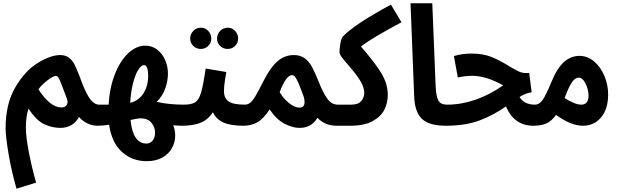

<svg xmlns="http://www.w3.org/2000/svg" viewBox="-20 -758 3756 1165"><path d="M643 -61Q643 -32 624 -13.5Q605 5 572 5Q509 5 459 -48Q443 -17 414 0.5Q385 18 346 18Q297 18 249 -4Q201 -26 153 -99Q137 -50 137 14Q137 73 155 165.5Q173 258 199 350L80 387Q49 278 31.5 173.5Q14 69 14 20Q14 -128 73 -228.5Q132 -329 210 -376.5Q288 -424 345 -424Q378 -424 399 -407.5Q420 -391 433 -365Q446 -339 466 -287L475 -262Q505 -184 529.5 -153.5Q554 -123 582 -123Q611 -123 627 -105.5Q643 -88 643 -61ZM390 -140Q390 -147 386 -159Q366 -213 353 -246.5Q340 -280 333.5 -288.5Q327 -297 319 -297Q301 -297 266 -269Q231 -241 213 -216Q285 -106 352 -106Q371 -106 380.5 -115.5Q390 -125 390 -140Z M1157 -61Q1157 -31 1138 -13Q1119 5 1086 5Q1061 5 1031 2Q1043 32 1043 64Q1043 105 1023.5 140.5Q1004 176 965 198Q926 220 870 220Q782 220 720 164Q658 108 642 -1Q602 5 571 5L580 -123H639Q645 -226 677 -307.5Q709 -389 758 -435Q807 -481 862 -481Q902 -481 933.5 -457Q965 -433 982 -394Q999 -355 999 -311Q999 -268 983 -222Q967 -176 931 -140Q1003 -123 1096 -123Q1125 -123 1141 -105.5Q1157 -88 1157 -61ZM770 -134Q822 -147 850.5 -191.5Q879 -236 879 -299Q879 -327 873 -345Q867 -363 854 -363Q837 -363 819 -334.5Q801 -306 787.5 -254Q774 -202 770 -134ZM921 47Q921 15 899.5 -12.5Q878 -40 831 -40Q815 -40 772 -30Q786 113 869 113Q892 113 906.5 94.5Q921 76 921 47Z M1528 -61Q1528 -30 1509.5 -12.5Q1491 5 1457 5Q1379 5 1335 -15Q1291 -35 1272 -77Q1239 -28 1193 -11.5Q1147 5 1085 5L1095 -123Q1142 -123 1164.5 -137.5Q1187 -152 1200 -196Q1213 -240 1228 -342L1353 -321Q1352 -312 1345.5 -274Q1339 -236 1339 -206Q1339 -163 1366.5 -143Q1394 -123 1467 -123Q1496 -123 1512 -105.5Q1528 -88 1528 -61ZM1134 -524Q1134 -551 1153 -570.5Q1172 -590 1199 -590Q1225 -590 1243.5 -570.5Q1262 -551 1262 -524Q1262 -498 1243.5 -479.5Q1225 -461 1199 -461Q1171 -461 1152.5 -479.5Q1134 -498 1134 -524ZM1297 -524Q1297 -551 1316 -570.5Q1335 -590 1362 -590Q1388 -590 1406.5 -570.5Q1425 -551 1425 -524Q1425 -498 1406.5 -479.5Q1388 -461 1362 -461Q1334 -461 1315.5 -479.5Q1297 -498 1297 -524Z M2092 -61Q2092 -32 2073 -13.5Q2054 5 2021 5Q1953 5 1906 -43Q1870 18 1798 18Q1756 18 1707 -7Q1658 -32 1616 -94Q1578 -36 1541 -15.5Q1504 5 1456 5L1465 -123Q1483 -123 1497.5 -134Q1512 -145 1529.5 -174Q1547 -203 1576 -261Q1619 -347 1663 -385.5Q1707 -424 1763 -424Q1801 -424 1827.5 -405.5Q1854 -387 1872.5 -353Q1891 -319 1915 -259Q1939 -198 1965 -160.5Q1991 -123 2030 -123Q2060 -123 2076 -105.5Q2092 -88 2092 -61ZM1828 -139Q1828 -153 1824 -168Q1803 -226 1791.5 -252.5Q1780 -279 1771.5 -290.5Q1763 -302 1752 -302Q1716 -302 1677 -199Q1697 -163 1732 -134Q1767 -105 1797 -105Q1828 -105 1828 -139Z M2170 -476Q2257 -376 2295 -312Q2333 -248 2333 -181Q2333 -134 2312 -92Q2291 -50 2240 -22.5Q2189 5 2106 5H2020L2030 -123H2111Q2154 -123 2172 -145Q2190 -167 2190 -195Q2190 -226 2170 -261Q2150 -296 2116 -336L2095 -361Q2067 -393 2053.5 -411.5Q2040 -430 2040 -441Q2040 -465 2045.5 -495.5Q2051 -526 2060 -536Q2130 -610 2352 -730L2416 -623Q2323 -573 2265.5 -539Q2208 -505 2170 -476Z M2493 -175 2471 -738H2603L2623 -244Q2625 -193 2632.5 -167Q2640 -141 2654.5 -132Q2669 -123 2695 -123Q2725 -123 2740.5 -106Q2756 -89 2756 -61Q2756 -30 2737.5 -12.5Q2719 5 2685 5Q2584 5 2540 -37Q2496 -79 2493 -175Z M3288 -61Q3288 -30 3269.5 -12.5Q3251 5 3217 5Q3100 5 3050 -112Q2974 -59 2889.5 -27Q2805 5 2684 5L2693 -123Q2778 -123 2864 -152.5Q2950 -182 3033 -240Q2930 -298 2846 -298Q2804 -298 2758 -288L2734 -418Q2786 -433 2839 -433Q2910 -433 2960.5 -413Q3011 -393 3070 -356Q3107 -334 3127.5 -324.5Q3148 -315 3169 -315H3191L3206 -198Q3171 -194 3132 -169Q3150 -143 3173 -133Q3196 -123 3227 -123Q3256 -123 3272 -105.5Q3288 -88 3288 -61Z M3670 -185Q3670 -97 3627.5 -46Q3585 5 3517 5Q3444 5 3354 -61Q3326 -22 3294 -8.5Q3262 5 3216 5L3225 -123Q3253 -123 3273 -152Q3293 -181 3326 -261Q3361 -346 3403 -382.5Q3445 -419 3496 -419Q3545 -419 3585 -385Q3625 -351 3647.5 -297Q3670 -243 3670 -185ZM3551 -176Q3551 -215 3533 -251Q3515 -287 3491 -287Q3471 -287 3452 -261.5Q3433 -236 3406 -163Q3434 -145 3460.5 -134Q3487 -123 3507 -123Q3529 -123 3540 -137Q3551 -151 3551 -176Z"/></svg>

Font: Noto Sans Arabic Cond
Style: Bold
Weight: 700
Width: 3
Designer: Nadine Chahine
Foundry: Monotype Imaging Inc.
Version: Version 1.001